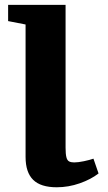

<svg xmlns="http://www.w3.org/2000/svg" viewBox="-20 -763 446 792"><path d="M214 9.5Q148 9.5 116.8 -21.2Q85.5 -52 85.5 -115.5V-662L13.5 -676V-743H250.5V-154Q250.5 -128 253.8 -114.8Q257 -101.5 265 -97.2Q273 -93 286 -93Q302 -93 326 -98Q350 -103 365.5 -108.5L386.5 -47.5Q355 -23 308.8 -6.8Q262.5 9.5 214 9.5Z"/></svg>

Font: Merriweather 24pt SemiCondensed Black
Style: Regular
Weight: 900
Width: 4
Designer: Eben Sorkin
Foundry: Eben Sorkin
Version: Version 2.100